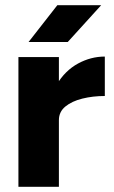

<svg xmlns="http://www.w3.org/2000/svg" viewBox="-20 -720 438 740"><path d="M166 -259Q166 -340 198.5 -394Q231 -448 280.5 -475Q330 -502 384 -502V-350Q338 -350 297.5 -340Q257 -330 232 -309.5Q207 -289 207 -257ZM51 0V-500H207V0ZM90 -558 201 -700H370L241 -558Z"/></svg>

Font: Figtree Light ExtraBold
Style: Regular
Weight: 800
Version: Version 2.001;gftools[0.9.30]